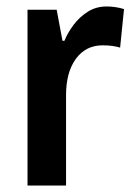

<svg xmlns="http://www.w3.org/2000/svg" viewBox="-20 -573 413 593"><path d="M309 -553Q337 -553 363 -545L351 -426Q341 -429 328 -431Q315 -433 297 -433Q245 -433 214.5 -391.5Q184 -350 184 -279V0H65V-543H155L173 -447H179Q189 -472 207.5 -496.5Q226 -521 251.5 -537Q277 -553 309 -553Z"/></svg>

Font: Noto Sans Hebrew Condensed SemiBold
Style: Regular
Weight: 600
Width: 3
Designer: Ben Nathan
Foundry: Google LLC
Version: Version 3.001; ttfautohint (v1.8.4.7-5d5b)